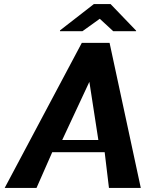

<svg xmlns="http://www.w3.org/2000/svg" viewBox="-20 -921 712 941"><path d="M3 0H159L236 -175H493L514 0H670L517 -711H381ZM274 -768H384L469 -829L535 -768H647V-771L522 -901H440L274 -772ZM285 -235 418 -520 462 -235Z"/></svg>

Font: Aerodynamic
Style: Obl
Weight: 500
Designer: Google
Version: Version 2.000980; 2014